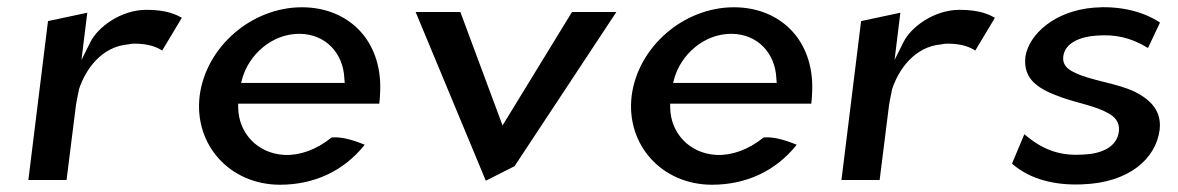

<svg xmlns="http://www.w3.org/2000/svg" viewBox="-20 -505 3240 528"><path d="M480 -456C466 -464 440 -478 383 -478C312 -478 249 -430 229 -390L204 -340L220 -470L112 -447L58 -10H163L187 -201C189 -220 193 -240 197 -258V-259C215 -314 259 -377 333 -383C336 -384 343 -385 349 -385C390 -385 412 -375 426 -366Z M635 -209V-220H1023C1024 -229 1025 -236 1025 -245C1035 -389 942 -485 810 -485C672 -485 546 -376 529 -241C513 -107 612 3 750 3C843 3 925 -34 983 -107C961 -116 923 -130 892 -127C850 -93 804 -77 762 -79C687 -83 636 -140 635 -209ZM927 -289 928 -277H643L646 -288C664 -354 727 -412 803 -412C875 -412 924 -359 927 -289Z M1246 -472H1123L1316 -8L1395 -48L1675 -472H1553L1362 -160Z M1823 -209V-220H2211C2212 -229 2213 -236 2213 -245C2223 -389 2130 -485 1998 -485C1860 -485 1734 -376 1717 -241C1701 -107 1800 3 1938 3C2031 3 2113 -34 2171 -107C2149 -116 2111 -130 2080 -127C2038 -93 1992 -77 1950 -79C1875 -83 1824 -140 1823 -209ZM2115 -289 2116 -277H1831L1834 -288C1852 -354 1915 -412 1991 -412C2063 -412 2112 -359 2115 -289Z M2716 -456C2702 -464 2676 -478 2619 -478C2548 -478 2485 -430 2465 -390L2440 -340L2456 -470L2348 -447L2294 -10H2399L2423 -201C2425 -220 2429 -240 2433 -258V-259C2451 -314 2495 -377 2569 -383C2572 -384 2579 -385 2585 -385C2626 -385 2648 -375 2662 -366Z M2763 -55C2814 -10 2885 5 2955 2C3085 -2 3159 -69 3169 -148C3175 -199 3145 -230 3102 -252C3051 -277 2978 -283 2932 -307C2916 -315 2901 -327 2904 -350C2909 -388 2952 -404 2994 -407C3045 -411 3088 -403 3137 -373L3170 -443C3117 -478 3049 -489 2988 -484C2879 -475 2810 -410 2800 -350C2792 -285 2838 -259 2900 -237C2942 -222 2995 -213 3029 -193C3045 -184 3060 -169 3057 -144C3052 -100 3008 -82 2960 -80C2903 -76 2852 -88 2797 -136Z"/></svg>

Font: Bluebird
Style: LiObl
Weight: 300
Designer: Jasper
Foundry: Cannot Into Space Fonts
Version: Version 0.98